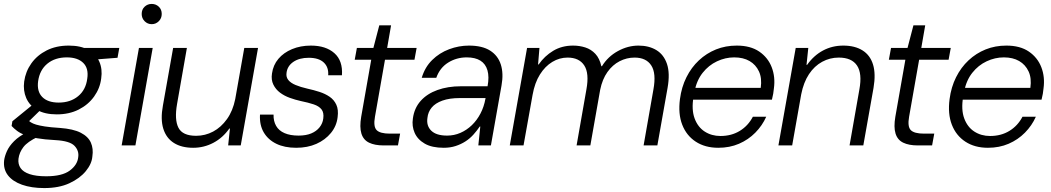

<svg xmlns="http://www.w3.org/2000/svg" viewBox="-44 -740 5349 977"><path d="M181 217Q116 217 68 200Q20 183 -4 151.5Q-28 120 -23 76Q-20 54 -8.5 28.5Q3 3 28 -22Q53 -47 95 -68L149 -44Q96 -19 75 8.5Q54 36 50 68Q47 95 60.5 115Q74 135 106.5 146Q139 157 191 157Q272 157 311 128Q350 99 354 60Q359 27 335 2Q311 -23 238 -27Q182 -30 144.5 -36.5Q107 -43 83 -52.5Q59 -62 43 -74Q27 -86 15 -99L19 -123L127 -211L171 -189L86 -106L92 -134Q103 -124 113 -117.5Q123 -111 139.5 -106Q156 -101 184.5 -96.5Q213 -92 261 -89Q329 -84 367 -64.5Q405 -45 418.5 -14Q432 17 426 56Q423 94 392.5 131Q362 168 309 192.5Q256 217 181 217ZM245 -158Q184 -158 145 -180.5Q106 -203 89.5 -241Q73 -279 79 -325Q86 -376 115.5 -417.5Q145 -459 193.5 -483.5Q242 -508 306 -508Q367 -508 406 -486Q445 -464 461.5 -426Q478 -388 471 -341Q465 -291 435 -249Q405 -207 356.5 -182.5Q308 -158 245 -158ZM255 -218Q314 -218 353.5 -250.5Q393 -283 400 -340Q408 -392 379.5 -420Q351 -448 296 -448Q236 -448 197 -416Q158 -384 150 -327Q143 -275 171 -246.5Q199 -218 255 -218ZM373 -432 358 -496H563L554 -446Z M575 0 663 -496H733L645 0ZM728 -617Q707 -617 692 -632Q677 -647 677 -669Q677 -692 692 -706Q707 -720 728 -720Q749 -720 764 -706Q779 -692 779 -669Q779 -647 764 -632Q749 -617 728 -617Z M939 12Q880 12 841 -12.5Q802 -37 787 -85Q772 -133 785 -203L837 -496H907L857 -211Q843 -131 864 -90Q885 -49 954 -49Q1000 -49 1040.5 -70.5Q1081 -92 1111 -134Q1141 -176 1153 -236L1199 -496H1269L1181 0H1117L1126 -86H1123Q1090 -39 1042 -13.5Q994 12 939 12Z M1463 12Q1404 12 1362 -8.5Q1320 -29 1298 -66.5Q1276 -104 1279 -157H1348Q1347 -124 1361 -99.5Q1375 -75 1404 -62.5Q1433 -50 1475 -50Q1513 -50 1539.5 -61Q1566 -72 1582 -92Q1598 -112 1601 -137Q1605 -167 1592 -183.5Q1579 -200 1552 -209Q1525 -218 1486 -226Q1459 -232 1431 -242Q1403 -252 1381 -268.5Q1359 -285 1347 -309.5Q1335 -334 1340 -366Q1346 -409 1372.5 -440.5Q1399 -472 1442 -490Q1485 -508 1538 -508Q1614 -508 1657.5 -469.5Q1701 -431 1696 -357H1626Q1629 -398 1603.5 -422Q1578 -446 1527 -446Q1479 -446 1448.5 -425Q1418 -404 1414 -369Q1411 -348 1423 -333Q1435 -318 1460 -307.5Q1485 -297 1520 -289Q1552 -282 1581.5 -272.5Q1611 -263 1633.5 -247.5Q1656 -232 1667.5 -207Q1679 -182 1674 -144Q1669 -99 1640 -63.5Q1611 -28 1566 -8Q1521 12 1463 12Z M1908 0Q1863 0 1834 -14Q1805 -28 1795 -60.5Q1785 -93 1794 -146L1845 -436H1761L1772 -496H1856L1886 -611H1946L1926 -496H2076L2065 -436H1915L1864 -146Q1855 -96 1872.5 -78Q1890 -60 1940 -60H1992L1981 0Z M2214 12Q2154 12 2117.5 -9Q2081 -30 2066 -64Q2051 -98 2057 -137Q2064 -190 2096.5 -226.5Q2129 -263 2182 -282Q2235 -301 2301 -301H2437Q2446 -349 2436.5 -382Q2427 -415 2400.5 -431.5Q2374 -448 2331 -448Q2279 -448 2236.5 -421.5Q2194 -395 2176 -344H2102Q2118 -398 2155 -434.5Q2192 -471 2241.5 -489.5Q2291 -508 2342 -508Q2410 -508 2450 -482.5Q2490 -457 2504.5 -411.5Q2519 -366 2508 -305L2454 0H2390L2400 -96H2397Q2383 -75 2365 -55Q2347 -35 2324.5 -20.5Q2302 -6 2274.5 3Q2247 12 2214 12ZM2231 -50Q2267 -50 2299 -64Q2331 -78 2357 -103Q2383 -128 2401 -162.5Q2419 -197 2426 -237L2427 -241H2296Q2243 -241 2207 -228Q2171 -215 2152.5 -192.5Q2134 -170 2131 -140Q2125 -100 2150.5 -75Q2176 -50 2231 -50Z M2550 0 2638 -496H2701L2694 -412H2697Q2727 -455 2771 -481.5Q2815 -508 2872 -508Q2905 -508 2934.5 -498.5Q2964 -489 2985.5 -466Q3007 -443 3016 -403H3019Q3049 -452 3100 -480Q3151 -508 3205 -508Q3258 -508 3296 -485Q3334 -462 3350 -414.5Q3366 -367 3353 -293L3301 0H3231L3281 -285Q3296 -367 3270 -407Q3244 -447 3185 -447Q3145 -447 3109 -428.5Q3073 -410 3047 -373.5Q3021 -337 3010 -283L2960 0H2890L2940 -285Q2955 -367 2929 -407Q2903 -447 2844 -447Q2803 -447 2766.5 -425Q2730 -403 2703.5 -361Q2677 -319 2666 -257L2620 0Z M3611 12Q3544 12 3496.5 -19Q3449 -50 3427.5 -105.5Q3406 -161 3416 -236Q3424 -297 3449 -347Q3474 -397 3512.5 -433Q3551 -469 3599.5 -488.5Q3648 -508 3705 -508Q3775 -508 3819.5 -477.5Q3864 -447 3883 -397.5Q3902 -348 3894 -290Q3893 -278 3890.5 -263Q3888 -248 3884 -233H3469L3479 -293H3827Q3834 -342 3818 -376.5Q3802 -411 3770 -429.5Q3738 -448 3692 -448Q3647 -448 3604.5 -428Q3562 -408 3531.5 -369.5Q3501 -331 3490 -274L3485 -247Q3474 -182 3490.5 -137.5Q3507 -93 3542 -70.5Q3577 -48 3622 -48Q3678 -48 3720.5 -74Q3763 -100 3787 -146H3855Q3835 -101 3799.5 -65Q3764 -29 3716.5 -8.5Q3669 12 3611 12Z M3917 0 4005 -496H4069L4060 -410H4063Q4097 -458 4144 -483Q4191 -508 4247 -508Q4306 -508 4345 -483.5Q4384 -459 4398.5 -411.5Q4413 -364 4401 -293L4349 0H4279L4329 -285Q4344 -366 4317 -406.5Q4290 -447 4224 -447Q4179 -447 4139.5 -425.5Q4100 -404 4072.5 -362.5Q4045 -321 4033 -260L3987 0Z M4626 0Q4581 0 4552 -14Q4523 -28 4513 -60.5Q4503 -93 4512 -146L4563 -436H4479L4490 -496H4574L4604 -611H4664L4644 -496H4794L4783 -436H4633L4582 -146Q4573 -96 4590.5 -78Q4608 -60 4658 -60H4710L4699 0Z M4983 12Q4916 12 4868.5 -19Q4821 -50 4799.5 -105.5Q4778 -161 4788 -236Q4796 -297 4821 -347Q4846 -397 4884.5 -433Q4923 -469 4971.5 -488.5Q5020 -508 5077 -508Q5147 -508 5191.5 -477.5Q5236 -447 5255 -397.5Q5274 -348 5266 -290Q5265 -278 5262.5 -263Q5260 -248 5256 -233H4841L4851 -293H5199Q5206 -342 5190 -376.5Q5174 -411 5142 -429.5Q5110 -448 5064 -448Q5019 -448 4976.5 -428Q4934 -408 4903.5 -369.5Q4873 -331 4862 -274L4857 -247Q4846 -182 4862.5 -137.5Q4879 -93 4914 -70.5Q4949 -48 4994 -48Q5050 -48 5092.5 -74Q5135 -100 5159 -146H5227Q5207 -101 5171.5 -65Q5136 -29 5088.5 -8.5Q5041 12 4983 12Z"/></svg>

Font: DM Sans 36pt Light
Style: Italic
Weight: 300
Italic angle: -10°
Designer: Colophon Foundry, Jonny Pinhorn
Foundry: Colophon Foundry
Version: Version 4.004;gftools[0.9.30]